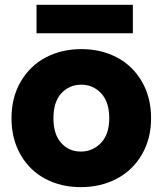

<svg xmlns="http://www.w3.org/2000/svg" viewBox="-20 -770 677 798"><path d="M317.9 -565.9Q399.9 -565.9 465.6 -531.5Q531.2 -497.1 569.6 -431.2Q607.9 -365.2 607.9 -278.8Q607.9 -192.4 569.1 -126.7Q530.3 -61 464.1 -26.6Q397.9 7.8 315.9 7.8Q233.9 7.8 168.7 -26.6Q103.5 -61 65.7 -126.7Q27.8 -192.4 27.8 -278.8Q27.8 -365.2 66.4 -431.2Q105 -497.1 170.7 -531.5Q236.3 -565.9 317.9 -565.9ZM202.1 -278.8Q202.1 -211.4 234.4 -175.8Q266.6 -140.1 315.9 -140.1Q365.2 -140.1 399.7 -176Q434.1 -211.9 434.1 -278.8Q434.1 -346.2 400.4 -382.1Q366.7 -418 317.9 -418Q268.1 -418 235.1 -382.3Q202.1 -346.7 202.1 -278.8ZM131.8 -631.8V-750H532.2V-631.8Z"/></svg>

Font: SVN-Poppins
Style: Bold
Weight: 700
Designer: Ninad Kale (Devanagari), Jonny Pinhorn (Latin)
Foundry: Indian Type Foundry
Version: Version 3.200;PS 1.000;hotconv 16.6.54;makeotf.lib2.5.65590